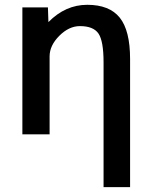

<svg xmlns="http://www.w3.org/2000/svg" viewBox="-20 -553 619 792"><path d="M179.7 -461.9Q250 -533.2 339.8 -533.2Q431.6 -533.2 474.1 -480Q516.6 -426.8 516.6 -309.6V218.8H407.2V-295.9Q407.2 -383.8 386.2 -414.6Q365.2 -445.3 309.6 -445.3Q264.6 -445.3 224.6 -405.3Q184.6 -365.2 184.6 -320.3V1H72.3V-522.5H177.7Z"/></svg>

Font: Gen Shin Gothic Medium
Style: Regular
Weight: 500
Designer: [Source Han Sans]
Ryoko NISHIZUKA  (kana & ideographs); Paul D. Hunt (Latin, Greek & Cyrillic); Wenlong ZHANG  (bopomofo
Version: Version 1.002.20150607